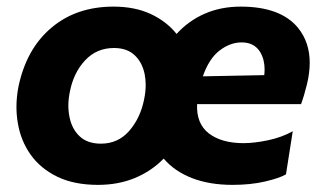

<svg xmlns="http://www.w3.org/2000/svg" viewBox="-20 -532 946 566"><path d="M269 13Q198.5 13 149 -11Q99.5 -35 70.2 -76.2Q41 -117.5 32.5 -169.5Q28.5 -192.5 28.5 -217Q28.5 -246 34.5 -277Q58 -388.5 131.8 -450.5Q205.5 -512.5 314.5 -512.5Q377.5 -512.5 424.2 -490.8Q471 -469 500.5 -432Q535.5 -470.5 583.2 -491.5Q631 -512.5 689.5 -512.5Q807 -512.5 858.5 -450Q893 -407.5 893 -347Q893 -317.5 885 -284Q877 -251 867.5 -225H561Q558.5 -167 596 -138.5Q633.5 -110 698 -110Q729.5 -110 770 -118.5Q810.5 -127 843 -145L823 -18Q803 -6.5 760.8 3.2Q718.5 13 665.5 13Q597.5 13 546 -7Q494.5 -27 462.5 -64.5Q426.5 -27.5 377.5 -7.2Q328.5 13 269 13ZM692.5 -407Q658.5 -407 627.2 -383Q596 -359 578 -307L759 -310.5Q760 -319.5 760 -328Q760 -356.5 747 -378.5Q729.5 -407 692.5 -407ZM277.5 -108.5Q328 -108.5 360.8 -146Q393.5 -183.5 404.5 -237.5Q409.5 -260.5 409.5 -281.5Q409.5 -297.5 406.5 -313Q399.5 -348 377 -369.2Q354.5 -390.5 316 -390.5Q265 -390.5 231 -354.2Q197 -318 186 -262Q181.5 -240.5 181.5 -220.5Q181.5 -203 185 -186.5Q192 -151.5 215 -130Q238 -108.5 277.5 -108.5Z"/></svg>

Font: Heraclito
Style: Bold Italic
Weight: 700
Italic angle: -12°
Designer: Kostas Bartsokas (font) & Cristiano Sobral (main changes)
Foundry: Kostas Bartsokas (font) & Cristiano Sobral (main changes)
Version: Version 1.00;July 8, 2020;FontCreator 13.0.0.2655 64-bit